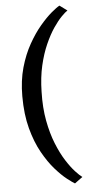

<svg xmlns="http://www.w3.org/2000/svg" viewBox="-65 -869 562 1093"><g transform="rotate(-5 216.0 -322.0)"><path d="M62.5 -334Q62.5 -423.5 83.2 -497Q104 -570.5 136.8 -628.5Q169.5 -686.5 205 -728.2Q240.5 -770 271 -795.8Q301.5 -821.5 318 -830L361 -798.5Q348 -790.5 325.8 -767.8Q303.5 -745 278.2 -707.8Q253 -670.5 229.8 -618.2Q206.5 -566 191 -499Q175.5 -432 174 -350Q171.5 -259 185.5 -184.5Q199.5 -110 223 -51.8Q246.5 6.5 273.2 48.5Q300 90.5 324 116.5Q348 142.5 363 153L318 186Q304 178 274.2 154.8Q244.5 131.5 208.5 90.8Q172.5 50 139 -9.8Q105.5 -69.5 84 -150Q62.5 -230.5 62.5 -334Z"/></g></svg>

Font: Merriweather 28pt SemiBold
Style: Regular
Weight: 600
Version: Version 2.100